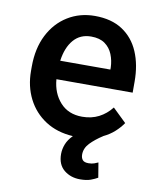

<svg xmlns="http://www.w3.org/2000/svg" viewBox="-83 -602 701 860"><g transform="rotate(10 268.0 -172.0)"><path d="M419.4 172.9Q407.2 180.2 388.2 187.3Q369.1 194.3 339.8 194.3Q296.9 194.3 266.8 169.7Q236.8 145 236.8 97.2Q236.8 74.7 245.6 52.2Q254.4 29.8 274.9 9.3Q202.1 4.9 149.4 -29.3Q96.7 -63.5 68.1 -119.9Q39.6 -176.3 39.6 -246.1V-265.6Q39.6 -348.6 70.8 -409.9Q102.1 -471.2 156.5 -504.6Q210.9 -538.1 279.3 -538.1Q355 -538.1 405 -505.1Q455.1 -472.2 480 -413.8Q504.9 -355.5 504.9 -279.3V-229H158.2Q163.1 -166 200.2 -124.8Q237.3 -83.5 300.3 -83.5Q342.8 -83.5 376 -100.6Q409.2 -117.7 433.6 -148.9L495.6 -88.9Q481.4 -67.9 459.7 -48.1Q438 -28.3 408.2 -14.2H408.7Q374.5 7.8 352.3 31Q330.1 54.2 330.1 83Q330.1 98.1 337.6 107.4Q345.2 116.7 364.7 116.7Q379.4 116.7 390.4 112.8Q401.4 108.9 408.2 105.5ZM278.8 -444.3Q229 -444.3 199 -409.4Q168.9 -374.5 160.6 -313.5H388.7V-322.8Q387.7 -354.5 376.5 -382.3Q365.2 -410.2 341.6 -427.2Q317.9 -444.3 278.8 -444.3Z"/></g></svg>

Font: Vazirmatn RD Medium
Style: Regular
Weight: 500
Designer: Saber Rastikerdar
Foundry: Saber Rastikerdar
Version: Version 33.003